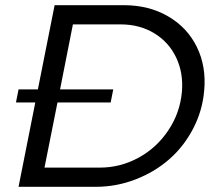

<svg xmlns="http://www.w3.org/2000/svg" viewBox="-20 -720 828 740"><path d="M51.5 -375.5H126L190.5 -700H457.5Q554 -700 628 -657Q702 -614 738.8 -538.8Q775.5 -463.5 767 -371Q760.5 -294 724.8 -225Q689 -156 633 -106.8Q577 -57.5 503 -28.8Q429 0 349 0H51.5L116 -325H41.5ZM445 -626H261L211.5 -375.5H416.5L406.5 -325H201.5L151.5 -74H365Q443.5 -74 513.2 -111.8Q583 -149.5 628.2 -216.8Q673.5 -284 681 -365Q687.5 -438.5 659 -498.2Q630.5 -558 574.2 -592Q518 -626 445 -626Z"/></svg>

Font: Argentum Sans Light
Style: Italic
Weight: 300
Italic angle: -11.3°
Designer: Julieta Ulanovsky (font), Owen Earl (portions from Jones font), Cristiano Sobral (main changes and remaster)
Foundry: Julieta Ulanovsky (font), Owen Earl (portions from Jones font), Cristiano Sobral (main changes and remaster)
Version: Version 3.127